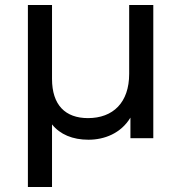

<svg xmlns="http://www.w3.org/2000/svg" viewBox="-20 -550 708 764"><path d="M91 194H187V-55C219 -15 269 6 332 6C395 6 461 -19 499 -82V0H590V-530H494V-256C494 -142 430 -80 330 -80C240 -80 187 -132 187 -236V-530H91Z"/></svg>

Font: Chess Sans Medium
Style: Regular
Weight: 500
Designer: Wolf Bōese
Foundry: Wolf Bōese
Version: Version 7.223;Glyphs 3.3 (3306)